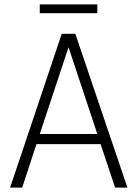

<svg xmlns="http://www.w3.org/2000/svg" viewBox="-20 -854 625 874"><path d="M423 -834H161V-794H423ZM504 0H560L323 -700H261L26 0H81L146 -198H438ZM161 -244 292 -639 423 -244Z"/></svg>

Font: Arthouse Owned Light
Style: Regular
Weight: 300
Designer: Jeremy Tribby
Foundry: Tribby Type
Version: Version 1.000;PS 001.000;hotconv 1.0.88;makeotf.lib2.5.64775